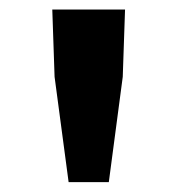

<svg xmlns="http://www.w3.org/2000/svg" viewBox="-20 -799 365 394"><path d="M120.8 -425.3H203.3L231.9 -641.4L236.6 -779.4H87.3L92 -641.4Z"/></svg>

Font: Source Han Sans JP VF
Style: Regular
Weight: 250
Designer: Ryoko NISHIZUKA 西塚涼子 (kana, bopomofo & ideographs); Paul D. Hunt (Latin, Greek & Cyrillic); Sandoll Communications 산돌커뮤니
Foundry: Adobe
Version: Version 2.004;hotconv 1.0.118;makeotfexe 2.5.65603